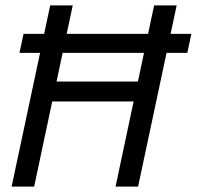

<svg xmlns="http://www.w3.org/2000/svg" viewBox="-20 -687 725 707"><path d="M472 -313.3H172.3L105.8 0H22.8L164.8 -667H247.8L188.2 -386.7H487.8L547.5 -667H630.5L488.5 0H405.5ZM51.7 -492.3 66.7 -562.3H684.7L669.7 -492.3Z"/></svg>

Font: Epunda Slab Light
Style: Italic
Weight: 300
Italic angle: -12°
Designer: Simon Atzbach
Foundry: typofactur
Version: Version 1.102